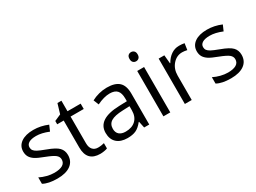

<svg xmlns="http://www.w3.org/2000/svg" viewBox="-44 -1342 2612 1961"><g transform="rotate(-30 1262.0 -362.0)"><path d="M431.2 -146Q431.2 -71.3 375.5 -30.8Q319.8 9.8 219.2 9.8Q112.8 9.8 53.2 -23.9V-99.1Q91.8 -79.6 136 -68.4Q180.2 -57.1 221.2 -57.1Q284.7 -57.1 318.8 -77.4Q353 -97.7 353 -139.2Q353 -170.4 325.9 -192.6Q298.8 -214.8 220.2 -245.1Q145.5 -272.9 114 -293.7Q82.5 -314.5 67.1 -340.8Q51.8 -367.2 51.8 -403.8Q51.8 -469.2 105 -507.1Q158.2 -544.9 251 -544.9Q337.4 -544.9 419.9 -509.8L391.1 -443.8Q310.5 -477.1 245.1 -477.1Q187.5 -477.1 158.2 -459Q128.9 -440.9 128.9 -409.2Q128.9 -387.7 139.9 -372.6Q150.9 -357.4 175.3 -343.8Q199.7 -330.1 269 -304.2Q364.3 -269.5 397.7 -234.4Q431.2 -199.2 431.2 -146Z M735.8 -57.1Q757.3 -57.1 777.3 -60.3Q797.4 -63.5 809.1 -66.9V-4.9Q795.9 1.5 770.3 5.6Q744.6 9.8 724.1 9.8Q568.8 9.8 568.8 -153.8V-472.2H492.2V-511.2L568.8 -544.9L603 -659.2H649.9V-535.2H805.2V-472.2H649.9V-157.2Q649.9 -108.9 672.9 -83Q695.8 -57.1 735.8 -57.1Z M1245.1 0 1229 -76.2H1225.1Q1185.1 -25.9 1145.3 -8.1Q1105.5 9.8 1045.9 9.8Q966.3 9.8 921.1 -31.2Q876 -72.3 876 -147.9Q876 -310.1 1135.3 -317.9L1226.1 -320.8V-354Q1226.1 -417 1199 -447Q1171.9 -477.1 1112.3 -477.1Q1045.4 -477.1 960.9 -436L936 -498Q975.6 -519.5 1022.7 -531.7Q1069.8 -543.9 1117.2 -543.9Q1212.9 -543.9 1259 -501.5Q1305.2 -459 1305.2 -365.2V0ZM1062 -57.1Q1137.7 -57.1 1180.9 -98.6Q1224.1 -140.1 1224.1 -214.8V-263.2L1143.1 -259.8Q1046.4 -256.3 1003.7 -229.7Q960.9 -203.1 960.9 -147Q960.9 -103 987.5 -80.1Q1014.2 -57.1 1062 -57.1Z M1553.2 0H1472.2V-535.2H1553.2ZM1465.3 -680.2Q1465.3 -708 1479 -720.9Q1492.7 -733.9 1513.2 -733.9Q1532.7 -733.9 1546.9 -720.7Q1561 -707.5 1561 -680.2Q1561 -652.8 1546.9 -639.4Q1532.7 -626 1513.2 -626Q1492.7 -626 1479 -639.4Q1465.3 -652.8 1465.3 -680.2Z M1969.2 -544.9Q2004.9 -544.9 2033.2 -539.1L2022 -463.9Q1988.8 -471.2 1963.4 -471.2Q1898.4 -471.2 1852.3 -418.5Q1806.2 -365.7 1806.2 -287.1V0H1725.1V-535.2H1792L1801.3 -436H1805.2Q1835 -488.3 1877 -516.6Q1918.9 -544.9 1969.2 -544.9Z M2478.5 -146Q2478.5 -71.3 2422.9 -30.8Q2367.2 9.8 2266.6 9.8Q2160.2 9.8 2100.6 -23.9V-99.1Q2139.2 -79.6 2183.3 -68.4Q2227.5 -57.1 2268.6 -57.1Q2332 -57.1 2366.2 -77.4Q2400.4 -97.7 2400.4 -139.2Q2400.4 -170.4 2373.3 -192.6Q2346.2 -214.8 2267.6 -245.1Q2192.9 -272.9 2161.4 -293.7Q2129.9 -314.5 2114.5 -340.8Q2099.1 -367.2 2099.1 -403.8Q2099.1 -469.2 2152.3 -507.1Q2205.6 -544.9 2298.3 -544.9Q2384.8 -544.9 2467.3 -509.8L2438.5 -443.8Q2357.9 -477.1 2292.5 -477.1Q2234.9 -477.1 2205.6 -459Q2176.3 -440.9 2176.3 -409.2Q2176.3 -387.7 2187.3 -372.6Q2198.2 -357.4 2222.7 -343.8Q2247.1 -330.1 2316.4 -304.2Q2411.6 -269.5 2445.1 -234.4Q2478.5 -199.2 2478.5 -146Z"/></g></svg>

Font: Sahel FD
Style: FD
Weight: 400
Foundry: Saber Rastikerdar (saber.rastikerdar@gmail.com)
Version: Version 3.3.1